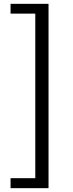

<svg xmlns="http://www.w3.org/2000/svg" viewBox="-20 -811 378 1001"><path d="M164 -740V118H35V170H233V-791H35V-740Z"/></svg>

Font: Kinto Sans
Style: Regular
Weight: 400
Designer: Authors: Ryoko NISHIZUKA  (kana & ideographs); Paul D. Hunt (Latin, Greek & Cyrillic); Wenlong ZHANG  (bopomofo); Sandol
Foundry: Adobe Systems Incorporated, ookami Inc.
Version: Version 0.001